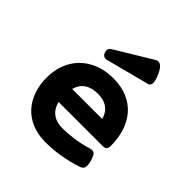

<svg xmlns="http://www.w3.org/2000/svg" viewBox="-186 -822 972 972"><g transform="rotate(45 300.0 -336.0)"><path d="M468.8 -127Q484.4 -131.8 494.6 -123.8Q504.9 -115.7 513.2 -85.9Q517.1 -70.8 518.1 -60.3Q519 -49.8 516.6 -42.7Q514.2 -35.6 508.5 -31.2Q502.9 -26.9 494.1 -23.9Q445.3 -7.8 391.6 1.5Q337.9 10.7 285.2 10.7Q230.5 10.7 188 -6.8Q145.5 -24.4 116.5 -55.9Q87.4 -87.4 72.3 -130.9Q57.1 -174.3 57.1 -225.6Q57.1 -276.9 73.7 -320.1Q90.3 -363.3 121.8 -394.8Q153.3 -426.3 198.2 -444.1Q243.2 -461.9 299.8 -461.9Q356.9 -461.9 400.4 -443.1Q443.8 -424.3 472.9 -390.9Q502 -357.4 516.8 -311.3Q531.7 -265.1 531.7 -210.9Q531.7 -194.3 524.7 -187.5Q517.6 -180.7 501 -180.7H187.5Q197.3 -141.1 224.6 -120.6Q252 -100.1 294.9 -100.1Q334.5 -100.1 377.2 -106.2Q419.9 -112.3 468.8 -127ZM404.3 -275.9Q396 -311 369.1 -331.1Q342.3 -351.1 299.8 -351.1Q255.4 -351.1 227.8 -332.5Q200.2 -314 189.5 -275.9ZM386.7 -679.7Q400.4 -687.5 415.5 -678Q430.7 -668.5 445.3 -635.3Q460 -601.6 458.3 -585.2Q456.5 -568.8 443.8 -565.4L209.5 -504.4Q197.8 -501 189 -506.6Q180.2 -512.2 176.3 -523.4Q172.4 -534.2 175 -543.7Q177.7 -553.2 187.5 -559.1Z"/></g></svg>

Font: Courier Prime
Style: Bold
Weight: 700
Monospace: yes
Designer: Alan Dague-Greene
Foundry: Quote-Unquote Apps
Version: Version 1.202